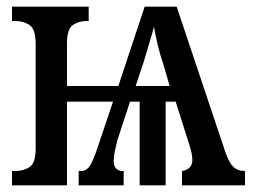

<svg xmlns="http://www.w3.org/2000/svg" viewBox="-20 -556 758 576"><path d="M16 0V-43H26Q51 -43 69 -55Q87 -67 87 -111V-424Q87 -468 69 -480.5Q51 -493 26 -493H16V-536H246V-493H241Q216 -493 198.5 -481Q181 -469 181 -425V-298H335L414 -536H510L656 -100Q667 -68 680 -55.5Q693 -43 715 -43V0H526V-43Q540 -45 548.5 -53Q557 -61 557 -76Q557 -87 554 -100Q551 -113 546 -128L507 -251H477V0H399V-251H370L332 -135Q328 -119 324.5 -102.5Q321 -86 321 -73Q321 -56 330 -49Q339 -42 351 -43V0H216V-43H223Q240 -43 250.5 -60Q261 -77 275 -120L319 -251H181V0ZM387 -298H489L471 -360Q460 -392 452.5 -424Q445 -456 442 -476Q437 -456 428 -427Q419 -398 411 -370Z"/></svg>

Font: Noto Serif ExtraCondensed Medium
Style: Regular
Weight: 500
Width: 2
Designer: Monotype Design Team
Foundry: Monotype Imaging Inc.
Version: Version 2.015